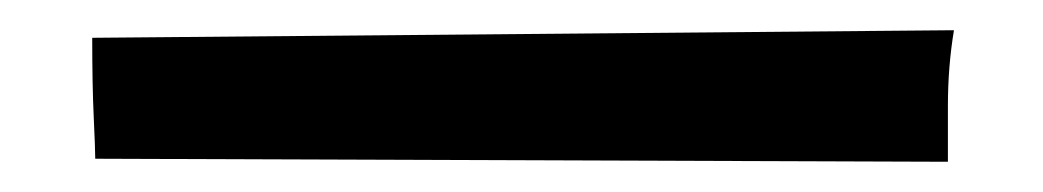

<svg xmlns="http://www.w3.org/2000/svg" viewBox="-20 43 690 127"><path d="M607 150V113Q607 87 611 63H610L41 68Q41 99 42 120.5Q43 142 43 148Z"/></svg>

Font: Londrina Solid Light
Style: Regular
Weight: 300
Designer: Marcelo Magalhaes
Foundry: Marcelo Magalhães
Version: Version 1.002